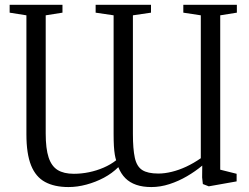

<svg xmlns="http://www.w3.org/2000/svg" viewBox="-20 -763 1034 796"><path d="M962 -743V-710.5L893 -699.5V-59.5L961 -42.5V-11L845.5 9.5L821 0L818 -27.5L818.5 -76.5Q790.5 -53 755.5 -32.5Q720.5 -12 682.8 0.2Q645 12.5 607.5 12.5Q571.5 12.5 544.8 3.2Q518 -6 499.8 -24.2Q481.5 -42.5 470.5 -70Q445 -44.5 410.8 -26.2Q376.5 -8 338.5 2.2Q300.5 12.5 264 12.5Q206 12.5 167 -8.5Q128 -29.5 108.8 -77.5Q89.5 -125.5 89.5 -206V-699.5L20 -710.5V-743H239V-710.5L169.5 -699.5V-209.5Q169.5 -147 181.5 -110.5Q193.5 -74 219 -58.2Q244.5 -42.5 286 -42.5Q317.5 -42.5 349 -49Q380.5 -55.5 409.5 -68Q438.5 -80.5 461.5 -98.5Q458.5 -107.5 456 -122Q453.5 -136.5 452.2 -157.8Q451 -179 451 -207.5V-699.5L376.5 -710.5V-743H606V-710.5L531 -699.5V-208Q531 -145 539 -108.8Q547 -72.5 569.8 -58Q592.5 -43.5 636.5 -43.5Q663 -43.5 692.5 -50.8Q722 -58 752.5 -72.2Q783 -86.5 812.5 -107V-699.5L740 -710.5V-743Z"/></svg>

Font: Merriweather 72pt Light
Style: Regular
Weight: 300
Version: Version 2.100